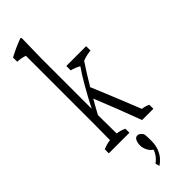

<svg xmlns="http://www.w3.org/2000/svg" viewBox="-372 -898 1171 1171"><g transform="rotate(-45 213.0 -313.0)"><path d="M385.3 -569.8Q385.3 -555.7 385.3 -532.2Q349.6 -528.8 314 -515.6Q270 -450.2 226.1 -375.5Q290.5 -221.7 355.5 -58.6Q380.4 -56.6 405.3 -44.4Q405.3 -31.7 405.3 -9.8Q405.3 -9.8 308.1 -9.8Q250 -166.5 189.9 -313Q166 -272 139.2 -221.7Q139.2 -212.9 139.2 -194.3Q139.2 -162.1 140.6 -65.4Q140.6 -65.4 140.6 -61.5Q169.4 -58.1 198.7 -44.4Q198.7 -31.7 198.7 -9.8Q198.7 -9.8 21 -9.8Q21 -32.2 21 -44.4Q51.8 -58.1 83 -61.5Q84 -129.9 84 -194.3Q84 -496.1 84 -788.1Q52.7 -798.8 21 -799.8Q21 -822.8 21 -835.9Q78.1 -866.7 134.8 -887.2Q138.7 -889.2 142.6 -880.9Q141.1 -800.8 139.2 -711.4Q139.2 -498 139.2 -275.4Q174.8 -345.7 210.4 -406.7Q241.7 -462.4 273.9 -508.3Q244.1 -524.9 214.4 -531.7Q214.4 -555.7 214.4 -569.8Q214.4 -569.8 385.3 -569.8ZM258.8 120.1Q258.8 156.7 247.8 185.1Q236.8 213.4 220.2 232.2Q203.6 251 185.1 262.7Q185.1 262.7 177.7 236.3Q203.6 217.3 217.8 193.8Q224.6 182.6 230 168Q230 168 227.1 165.5Q209.5 152.8 201.2 135.3Q189.5 111.3 189.5 93.3Q189.5 67.4 198.2 50.8Q206.1 35.6 222.2 35.6Q230.5 35.6 238 41.3Q245.6 46.9 255.4 59.6Q258.3 77.1 258.5 90.8Q258.8 104.5 258.8 120.1Z"/></g></svg>

Font: Scarab Serif
Style: Light
Weight: 300
Designer: John Roberts
Foundry: Scarab
Version: 1.0